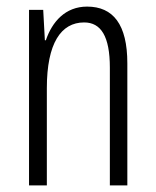

<svg xmlns="http://www.w3.org/2000/svg" viewBox="-20 -562 472 582"><path d="M244 -542C178 -542 138 -496 119 -440H116L111 -532H68V0H122V-295C122 -431 165 -494 235 -494C286 -494 313 -452 313 -357V0H366V-370C366 -488 323 -542 244 -542Z"/></svg>

Font: Noto Sans Devanagari ExtraCondensed Light
Style: Regular
Weight: 300
Width: 2
Designer: Jelle Bosma - Monotype Design Team
Foundry: Monotype Imaging Inc.
Version: Version 2.004